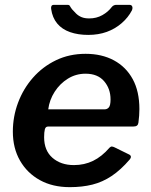

<svg xmlns="http://www.w3.org/2000/svg" viewBox="-20 -762 624 792"><path d="M268 10Q197 10 144.5 -19Q92 -48 62.5 -99.5Q33 -151 33 -219Q33 -281 54.5 -338.5Q76 -396 116 -441.5Q156 -487 211 -513.5Q266 -540 333 -540Q400 -540 450 -513Q500 -486 527.5 -435.5Q555 -385 555 -312Q555 -299 554 -285Q553 -271 551 -256Q550 -248 545 -244Q540 -240 529 -240H178Q168 -240 165 -228.5Q162 -217 162 -196Q162 -141 196.5 -111Q231 -81 285 -81Q328 -81 364 -98.5Q400 -116 432 -153Q437 -158 442 -157.5Q447 -157 453 -154L510 -126Q527 -119 515 -104Q478 -61 440.5 -36Q403 -11 361 -0.5Q319 10 268 10ZM412 -311Q422 -311 429 -319Q436 -327 436 -352Q436 -396 409.5 -427Q383 -458 333 -458Q293 -458 260 -437.5Q227 -417 205.5 -383.5Q184 -350 179 -311ZM514 -742Q523 -742 525.5 -735Q528 -728 524 -719Q509 -690 482 -666.5Q455 -643 420.5 -630.5Q386 -618 344 -618Q302 -618 269 -629.5Q236 -641 216 -665Q196 -689 191 -725Q190 -731 192 -736.5Q194 -742 203 -742H259Q266 -742 268.5 -737Q271 -732 277 -724Q284 -716 293.5 -706.5Q303 -697 316 -691.5Q329 -686 348 -686Q378 -686 402 -699.5Q426 -713 441 -733Q445 -738 450 -740Q455 -742 459 -742Z"/></svg>

Font: Libre Franklin SemiBold
Style: Italic
Weight: 600
Italic angle: -8°
Designer: Pablo Impallari, Rodrigo Fuenzalida, Nhung Nguyen
Foundry: Impallari Type
Version: Version 3.000